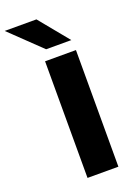

<svg xmlns="http://www.w3.org/2000/svg" viewBox="-230 -982 759 1052"><g transform="rotate(-20 149.5 -456.0)"><path d="M0 0ZM90 -680H270V0H90ZM-61 -912H124L265 -740H118Z"/></g></svg>

Font: Martel Sans Black
Style: Regular
Weight: 900
Designer: Dan Reynolds and Mathieu Réguer
Foundry: Dan Reynolds and Mathieu Réguer
Version: Version 1.002; ttfautohint (v1.1) -l 5 -r 5 -G 72 -x 0 -D la